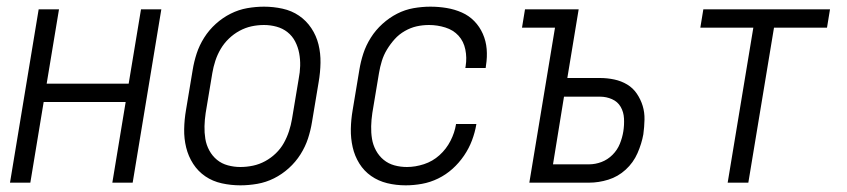

<svg xmlns="http://www.w3.org/2000/svg" viewBox="-20 -548 2540 576"><path d="M10 0 96 -520H157L120 -297H366L403 -520H464L378 0H317L357 -242H111L71 0Z M701 8Q673 8 645.5 2Q618 -4 596 -19Q574 -34 559.5 -56.5Q545 -79 538.5 -105.5Q532 -132 532.5 -160.5Q533 -189 538 -218L558 -338Q562 -363 570 -387.5Q578 -412 592.5 -435Q607 -458 627.5 -476.5Q648 -495 672 -507Q696 -519 721.5 -523.5Q747 -528 772 -528Q800 -528 827.5 -522Q855 -516 877 -501Q899 -486 914 -463.5Q929 -441 935.5 -414.5Q942 -388 941.5 -359.5Q941 -331 936 -302L916 -182Q912 -157 904 -132.5Q896 -108 881.5 -85Q867 -62 846.5 -43.5Q826 -25 802 -13Q778 -1 752 3.5Q726 8 701 8ZM701 -47Q720 -47 739 -51Q758 -55 775.5 -64.5Q793 -74 807.5 -88Q822 -102 831.5 -119Q841 -136 847 -154.5Q853 -173 856 -191L876 -311Q880 -331 880.5 -350.5Q881 -370 877.5 -388.5Q874 -407 865.5 -423.5Q857 -440 842.5 -451.5Q828 -463 809.5 -468Q791 -473 772 -473Q753 -473 734.5 -469Q716 -465 698.5 -455.5Q681 -446 666.5 -432Q652 -418 642 -401Q632 -384 626 -365.5Q620 -347 617 -329L597 -209Q594 -189 593.5 -169.5Q593 -150 596 -131.5Q599 -113 608 -96.5Q617 -80 631 -68.5Q645 -57 663.5 -52Q682 -47 701 -47Z M1197 8Q1168 8 1141.5 1.5Q1115 -5 1093.5 -20Q1072 -35 1058 -57.5Q1044 -80 1038 -106.5Q1032 -133 1032.5 -161Q1033 -189 1038 -218L1058 -338Q1062 -363 1070 -387.5Q1078 -412 1092.5 -435Q1107 -458 1127.5 -476.5Q1148 -495 1171.5 -507Q1195 -519 1220.5 -523.5Q1246 -528 1271 -528Q1296 -528 1320 -524Q1344 -520 1365.5 -510.5Q1387 -501 1403 -484.5Q1419 -468 1428.5 -446.5Q1438 -425 1440 -401Q1442 -377 1438 -352L1437 -344H1376L1377 -350Q1381 -375 1376 -399.5Q1371 -424 1355.5 -441Q1340 -458 1316 -465.5Q1292 -473 1267 -473Q1248 -473 1230 -469Q1212 -465 1194.5 -455Q1177 -445 1164 -430.5Q1151 -416 1141 -399.5Q1131 -383 1125.5 -365Q1120 -347 1117 -329L1097 -209Q1094 -189 1093.5 -169.5Q1093 -150 1096 -131.5Q1099 -113 1108 -96.5Q1117 -80 1131 -68.5Q1145 -57 1163 -52Q1181 -47 1201 -47Q1226 -47 1252 -55.5Q1278 -64 1298.5 -82.5Q1319 -101 1331.5 -125.5Q1344 -150 1348 -175V-176H1409V-175Q1405 -151 1396 -127Q1387 -103 1372 -81Q1357 -59 1337.5 -41.5Q1318 -24 1294.5 -12.5Q1271 -1 1246 3.5Q1221 8 1197 8Z M1568 0 1645 -465H1546L1555 -520H1716L1682 -314H1780Q1802 -314 1823 -309.5Q1844 -305 1861.5 -294.5Q1879 -284 1890.5 -267Q1902 -250 1908 -230.5Q1914 -211 1913.5 -189Q1913 -167 1910 -145Q1905 -117 1892.5 -88.5Q1880 -60 1857 -39Q1834 -18 1805 -9Q1776 0 1747 0ZM1639 -55H1747Q1766 -55 1784.5 -62Q1803 -69 1817.5 -83.5Q1832 -98 1839.5 -116.5Q1847 -135 1850 -154Q1853 -173 1852 -192.5Q1851 -212 1842 -227.5Q1833 -243 1816 -250.5Q1799 -258 1780 -258H1672Z M2163 0 2240 -465H2081L2090 -520H2470L2461 -465H2302L2225 0Z"/></svg>

Font: Iosevka Term Curly Lt Obl
Style: Regular
Weight: 300
Italic angle: -9°
Designer: Belleve Invis
Foundry: Belleve Invis
Version: Version 32.3.0